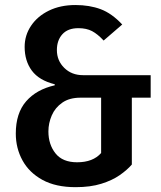

<svg xmlns="http://www.w3.org/2000/svg" viewBox="-20 -744 655 779"><path d="M286.2 -723.6Q343.1 -723.6 388.5 -706.7Q433.8 -689.7 475.9 -644.6L400.5 -579.5Q376.4 -605.6 353.6 -617.7Q330.8 -629.7 297.9 -629.7Q255.4 -629.7 233.1 -605.1Q210.8 -580.5 210.8 -541Q210.8 -497.9 240.8 -468.5Q270.8 -439 316.9 -439H591.3V-347.7H514.9V-76.4Q495.9 -54.4 465.6 -33.3Q435.4 -12.3 391.3 1.5Q347.2 15.4 286.7 15.4Q206.2 15.4 152.3 -14.1Q98.5 -43.6 71.3 -93.1Q44.1 -142.6 44.1 -202.1Q44.1 -284.6 85.9 -332.8Q127.7 -381 202.1 -397.9V-402.1Q138.5 -417.9 109.2 -457.4Q80 -496.9 80 -553.8Q80 -601 106.2 -639.7Q132.3 -678.5 178.7 -701Q225.1 -723.6 286.2 -723.6ZM390.3 -347.7H306.7Q261.5 -347.7 232.6 -327.4Q203.6 -307.2 190 -275.6Q176.4 -244.1 176.4 -210.8Q176.4 -157.9 205.1 -121.8Q233.8 -85.6 292.8 -85.6Q357.4 -85.6 390.3 -123.1Z"/></svg>

Font: Fira Code SemiBold
Style: Regular
Weight: 600
Designer: Carrois Corporate, Edenspiekermann AG, Nikita Prokopov
Foundry: Carrois Corporate, Edenspiekermann AG, Nikita Prokopov
Version: Version 6.002